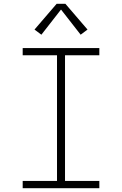

<svg xmlns="http://www.w3.org/2000/svg" viewBox="-20 -987 640 1007"><path d="M99 0V-38H279V-697H99V-735H501V-697H321V-38H501V0ZM197 -805 161 -832 277 -967H323L439 -832L403 -805L300 -937Z"/></svg>

Font: Iosevka Slab XLtEx
Style: Regular
Weight: 200
Width: 7
Monospace: yes
Designer: Belleve Invis
Foundry: Belleve Invis
Version: Version 11.1.0; ttfautohint (v1.8.3)